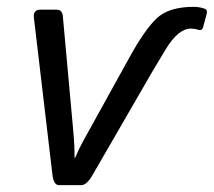

<svg xmlns="http://www.w3.org/2000/svg" viewBox="-20 -541 625 561"><path d="M79.1 -488.8Q76.2 -512.7 97.7 -512.7H146Q161.6 -512.7 163.6 -493.7L192.9 -171.4Q196.3 -134.3 197 -118.2Q197.8 -102.1 197.8 -80.1H199.7Q208.5 -102.1 222.2 -127.2Q235.8 -152.3 246.6 -171.4L358.4 -373.5Q402.3 -453.6 437.7 -487.3Q473.1 -521 545.9 -521Q563.5 -521 579.1 -515.1Q586.9 -511.7 584 -500.5L573.2 -460.9Q570.3 -450.7 559.1 -454.1Q547.4 -457.5 538.1 -457.5Q501 -457.5 464.8 -397.9Q428.7 -338.4 425.8 -333L250.5 -29.8Q233.4 0 217.3 0H152.8Q136.7 0 133.3 -29.8Z"/></svg>

Font: Istok Web
Style: Italic
Weight: 400
Italic angle: -13°
Designer: Andrey V. Panov
Foundry: Andrey V. Panov
Version: Version 1.0.2g